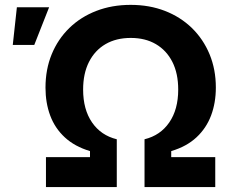

<svg xmlns="http://www.w3.org/2000/svg" viewBox="-20 -757 941 777"><path d="M166 0V-121.1H344.2V-145.5Q282.2 -164.1 242.2 -201.2Q202.1 -238.3 183.1 -289.6Q164.1 -340.8 164.1 -402.3Q164.1 -476.1 189.2 -537.4Q214.4 -598.6 260.5 -643.6Q306.6 -688.5 369.9 -712.9Q433.1 -737.3 508.8 -737.3Q584.5 -737.3 647.5 -712.9Q710.4 -688.5 756.6 -643.6Q802.7 -598.6 828.1 -537.4Q853.5 -476.1 853.5 -402.8Q853.5 -340.8 834.2 -289.6Q814.9 -238.3 775.1 -201.2Q735.4 -164.1 672.9 -145.5V-121.1H851.1V0H564.9V-193.4Q628.9 -209 665 -261.5Q701.2 -314 701.2 -394.5Q701.2 -460 677.5 -506.6Q653.8 -553.2 610.8 -578.4Q567.9 -603.5 509.3 -603.5Q450.2 -603.5 407 -578.4Q363.8 -553.2 340.1 -506.3Q316.4 -459.5 316.4 -394.5Q316.4 -314 352.5 -261.5Q388.7 -209 452.6 -193.4V0ZM31.7 -575.2 48.3 -727.5H178.7L118.7 -575.2Z"/></svg>

Font: Inter 20pt
Style: Bold
Weight: 700
Version: Version 4.001;git-66647c0bb